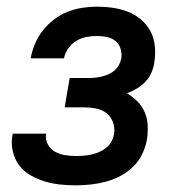

<svg xmlns="http://www.w3.org/2000/svg" viewBox="-20 -548 540 576"><path d="M208 8Q184 8 160 5.5Q136 3 113.5 -4Q91 -11 71 -22.5Q51 -34 37.5 -52Q24 -70 18.5 -93.5Q13 -117 17 -141Q18 -143 18 -144Q18 -145 18 -147H119Q119 -146 119 -145.5Q119 -145 118 -145Q116 -128 124 -114Q132 -100 145.5 -92.5Q159 -85 175.5 -82.5Q192 -80 208 -80Q220 -80 231.5 -81Q243 -82 254.5 -84.5Q266 -87 277.5 -92Q289 -97 298.5 -104.5Q308 -112 314 -123Q320 -134 322 -145Q325 -164 319 -181Q313 -198 299.5 -208.5Q286 -219 268 -222.5Q250 -226 231 -226H174L189 -314H246Q256 -314 266 -315Q276 -316 286 -318.5Q296 -321 306 -325.5Q316 -330 324 -337Q332 -344 337 -353.5Q342 -363 344 -373Q346 -388 341.5 -402.5Q337 -417 326 -425.5Q315 -434 300.5 -437Q286 -440 270 -440Q255 -440 239 -437Q223 -434 209 -425.5Q195 -417 185 -403Q175 -389 172 -373H72Q76 -395 85 -416.5Q94 -438 108.5 -456.5Q123 -475 142 -489.5Q161 -504 182.5 -512.5Q204 -521 226.5 -524.5Q249 -528 270 -528Q295 -528 319 -524.5Q343 -521 364.5 -512.5Q386 -504 403.5 -489Q421 -474 431.5 -454Q442 -434 444.5 -410Q447 -386 443 -361Q441 -346 434.5 -330.5Q428 -315 416.5 -303Q405 -291 390.5 -282.5Q376 -274 361 -268Q378 -258 392 -244Q406 -230 414 -211.5Q422 -193 423 -172Q424 -151 421 -130Q417 -108 407 -86.5Q397 -65 379.5 -48Q362 -31 341 -20Q320 -9 297.5 -3Q275 3 252.5 5.5Q230 8 208 8Z"/></svg>

Font: Iosevka SS04 Semibold Oblique
Style: Regular
Weight: 600
Italic angle: -9°
Monospace: yes
Designer: Belleve Invis
Foundry: Belleve Invis
Version: Version 19.0.0; ttfautohint (v1.8.4)